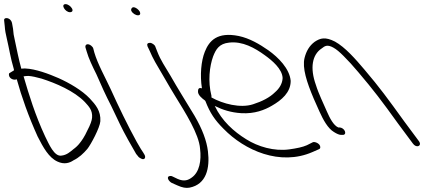

<svg xmlns="http://www.w3.org/2000/svg" viewBox="-181 -729 2097 928"><path d="M-138 -367C-136 -347 -112 -340 -100 -346C-77 -262 -43 -166 1 -69C28 -16 55 33 97 52C129 67 155 59 174 46C201 33 222 13 241 -9C258 -30 302 -112 304 -143C307 -193 281 -223 253 -253C215 -293 154 -328 103 -351C55 -372 -9 -396 -59 -398C-65 -398 -71 -398 -78 -397C-91 -444 -100 -491 -109 -533C-114 -553 -117 -572 -118 -590L-123 -618C-124 -623 -126 -627 -130 -632C-142 -646 -164 -644 -161 -630L-158 -602C-157 -583 -153 -563 -148 -542C-137 -496 -130 -448 -115 -398C-114 -395 -112 -388 -115 -388L-133 -377C-138 -375 -138 -372 -138 -367ZM37 -70C-11 -173 -41 -271 -67 -360C-59 -361 -53 -362 -44 -362C-27 -361 -5 -356 20 -349C89 -327 178 -289 229 -236C249 -214 267 -196 264 -160C263 -147 256 -126 241 -98C228 -69 214 -49 205 -38C196 -26 185 -16 174 -8C158 5 142 20 117 23C81 30 55 -34 37 -70Z M128 -690C134 -679 146 -670 157 -670C168 -670 173 -677 167 -688C161 -699 147 -709 136 -709C125 -709 122 -701 128 -690ZM285 -370C307 -319 330 -268 357 -216L399 -128C418 -88 459 -15 477 15L486 26C489 31 494 34 500 37C517 47 526 33 517 18L511 8C506 1 495 -16 480 -43C436 -123 392 -214 354 -298C328 -354 291 -420 275 -475L270 -494C269 -499 265 -504 260 -508C244 -521 229 -515 232 -500L238 -480C247 -448 265 -410 285 -370Z M649 155 676 167C700 178 718 181 735 178C817 162 834 83 824 2C818 -48 797 -105 759 -170C721 -233 677 -303 643 -363C616 -409 596 -436 579 -480L570 -503C568 -512 553 -522 544 -522C532 -522 528 -516 532 -505L543 -482C550 -466 558 -448 569 -429C599 -379 632 -319 666 -264C714 -186 781 -81 786 -10C793 47 783 103 746 129C730 141 710 150 678 136L653 124C647 121 643 121 638 122C622 126 634 147 649 155ZM454 -676C460 -664 475 -655 486 -655C496 -655 499 -662 495 -672C489 -683 475 -694 464 -694C456 -694 450 -684 454 -676Z M776 -287C775 -270 796 -253 810 -243L812 -240C834 -183 857 -149 899 -107C1002 -1 1173 74 1329 6L1361 -8C1366 -10 1367 -14 1367 -18C1367 -34 1343 -45 1332 -42L1302 -27C1282 -18 1253 -12 1217 -7C1144 3 1066 -20 1009 -56C949 -93 891 -145 857 -217C895 -198 936 -185 985 -182C1050 -178 1099 -198 1133 -218C1180 -245 1224 -282 1224 -338C1219 -397 1164 -452 1116 -486C1073 -516 1025 -544 973 -555C869 -576 830 -532 809 -479C791 -434 785 -366 795 -302C778 -308 776 -296 776 -287ZM841 -258V-266C823 -336 832 -409 849 -456C863 -492 879 -518 926 -523C991 -531 1051 -497 1099 -462C1134 -437 1183 -396 1185 -352C1184 -324 1168 -300 1148 -283C1123 -258 1086 -239 1042 -225C981 -205 896 -227 841 -258Z M1363 -190C1381 -150 1404 -108 1433 -91C1447 -82 1459 -77 1468 -77H1476C1486 -77 1490 -85 1486 -95C1482 -105 1470 -113 1460 -113H1454C1431 -123 1413 -158 1399 -190L1371 -253C1362 -274 1353 -295 1346 -318C1316 -401 1328 -465 1374 -495C1389 -507 1401 -515 1430 -499C1445 -491 1461 -477 1480 -458C1502 -436 1526 -410 1551 -380C1624 -294 1663 -243 1742 -133L1814 -36C1831 -11 1859 -23 1845 -45L1773 -142C1692 -254 1655 -305 1581 -392C1537 -444 1487 -501 1438 -528C1391 -552 1367 -545 1340 -527C1314 -508 1299 -481 1291 -449C1279 -401 1302 -331 1335 -253Z"/></svg>

Font: Stray Cat
Style: OpSuObl
Weight: 400
Version: Version 1.0